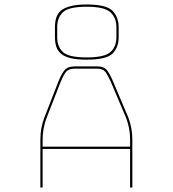

<svg xmlns="http://www.w3.org/2000/svg" viewBox="-20 -926 770 856"><path d="M225 -760V-805Q225 -827 230.5 -846Q236 -865 251 -878Q266 -891 294 -898.5Q322 -906 366 -906Q455 -906 482 -877.5Q509 -849 509 -805V-760Q509 -715 482 -687.5Q455 -660 366 -660Q322 -660 294 -667Q266 -674 251 -687.5Q236 -701 230.5 -719.5Q225 -738 225 -760ZM366 -896Q286 -896 260.5 -871.5Q235 -847 235 -805V-760Q235 -718 260.5 -694Q286 -670 366 -670Q446 -670 472.5 -694Q499 -718 499 -760V-805Q499 -846 472.5 -871Q446 -896 366 -896ZM170 -303V-272H560V-303Q560 -330 555.5 -353Q551 -376 544 -396L475 -559Q464 -585 452 -602.5Q440 -620 412 -620H314Q284 -620 272 -602.5Q260 -585 250 -560L186 -396Q179 -376 174.5 -353Q170 -330 170 -303ZM560 -90V-262H170V-90H160V-303Q160 -331 164.5 -354.5Q169 -378 177 -400L241 -564Q252 -592 266 -611Q280 -630 314 -630H412Q445 -630 458.5 -611Q472 -592 484 -563L553 -400Q561 -378 565.5 -354.5Q570 -331 570 -303V-90Z"/></svg>

Font: Bungee Hairline
Style: Regular
Weight: 400
Designer: David Jonathan Ross
Foundry: David Jonathan Ross
Version: Version 1.001;PS 1.0;hotconv 1.0.72;makeotf.lib2.5.5900